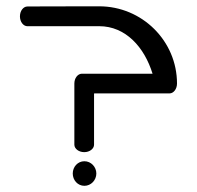

<svg xmlns="http://www.w3.org/2000/svg" viewBox="-20 -601 637 621"><path d="M284.2 -298.8C362.3 -298.8 528.4 -298.9 528.4 -298.9C541.1 -298.9 552.5 -312.8 552.5 -330.8C552.5 -468.5 439.7 -580.6 300.8 -580.6C161.9 -580.6 68.6 -580 68.6 -580C55.7 -580 44.5 -566.1 44.5 -548.1C44.5 -530.1 55.7 -516.2 68.6 -516.2C68.6 -516.2 204.9 -516.3 300.8 -516.3C386.4 -516.3 447 -448.4 473.4 -362.6H244.6C231.7 -362.3 220.5 -348.8 220.5 -330.8C220.3 -330.7 220.5 -133 220.5 -133C220.5 -120.3 234.4 -108.9 252.4 -108.9C270.3 -108.9 284.2 -120.1 284.2 -133ZM215.3 -39.8C215.3 -18.3 231.4 0 252.9 0C274.4 0 291.6 -18.3 291.6 -39.8C291.6 -61.3 274.4 -79.5 252.9 -79.5C231.4 -79.5 215.3 -61.3 215.3 -39.8Z"/></svg>

Font: Hi.
Style: Regular
Weight: 400
Designer: Mew Too, Robert Jablonski
Foundry: Cannot Into Space Fonts
Version: Version 1.996